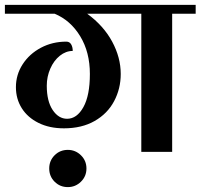

<svg xmlns="http://www.w3.org/2000/svg" viewBox="-32 -620 819 784"><path d="M321 68Q321 100 298.5 122Q276 144 245 144Q213 144 191 122Q169 100 169 68Q169 36 191 14Q213 -8 245 -8Q276 -8 298.5 14Q321 36 321 68ZM767 -600V-564H671V0H545V-564H324Q391 -515 426 -450Q461 -385 461 -318Q461 -258 434 -207Q407 -156 354.5 -126Q302 -96 229 -96Q170 -96 125.5 -118Q81 -140 57 -178Q33 -216 33 -264Q33 -315 60.5 -357.5Q88 -400 135 -425Q182 -450 239 -450Q252 -450 258.5 -439Q265 -428 265 -412Q237 -412 212.5 -392.5Q188 -373 173.5 -340Q159 -307 159 -270Q159 -207 183 -171Q207 -135 242 -135Q282 -135 308.5 -182.5Q335 -230 335 -318Q335 -407 295.5 -472Q256 -537 191 -564H-12V-600Z"/></svg>

Font: Arya
Style: Bold
Weight: 700
Designer: Eduardo Rodriguez Tunni, Modular Infotech
Foundry: Eduardo Rodriguez Tunni, Modular Infotech
Version: Version 1.002